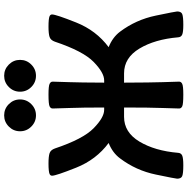

<svg xmlns="http://www.w3.org/2000/svg" viewBox="-9 -904 920 943"><g transform="rotate(-90 451.5 -432.0)"><path d="M517.6 -380.9H528.8Q566.4 -380.9 619.4 -432.6Q672.4 -484.4 718.8 -623Q726.1 -643.6 741.7 -648.9Q757.3 -654.3 792.5 -654.3Q832.5 -654.3 844.2 -648.9Q852.5 -645 852.5 -636.7Q852.5 -617.7 813.2 -518.8Q773.9 -419.9 691.9 -358.9Q740.2 -339.8 768.1 -302.7Q826.7 -224.6 846.9 -127.2Q867.2 -29.8 867.2 -22.5Q867.2 -2.9 854.5 2.4Q841.8 7.8 801.3 7.8Q766.1 7.8 753.7 2.4Q741.2 -2.9 740.2 -17.6Q730.5 -131.8 685.1 -207.5Q639.6 -283.2 563.5 -283.2H517.6Q518.1 -148.4 520 -94.7Q522.5 -33.2 522.5 -12.7Q522.5 -2.9 511.7 2.4Q501 7.8 459 7.8Q411.6 7.8 401.1 2.4Q390.6 -2.9 390.6 -12.7Q390.6 -33.2 393.1 -94.7Q395.5 -156.2 395.5 -283.2H349.6Q273.4 -283.2 228 -207.5Q182.6 -131.8 172.9 -17.6Q171.9 -2.9 159.4 2.4Q147 7.8 111.8 7.8Q71.3 7.8 58.6 2.4Q45.9 -2.9 45.9 -22.5Q45.9 -29.8 66.2 -127.2Q86.4 -224.6 145.5 -302.7Q172.9 -339.8 221.2 -358.9Q139.2 -419.9 99.9 -518.8Q60.5 -617.7 60.5 -636.7Q60.5 -645 68.8 -648.9Q80.6 -654.3 120.6 -654.3Q155.8 -654.3 171.4 -648.9Q187 -643.6 194.3 -623Q240.7 -484.4 293.7 -432.6Q346.7 -380.9 383.8 -380.9H395.5Q395.5 -490.2 393.1 -551.8Q390.6 -613.3 390.6 -633.8Q390.6 -643.6 401.1 -648.9Q411.6 -654.3 459 -654.3Q501 -654.3 511.7 -648.9Q522.5 -643.6 522.5 -633.8Q522.5 -613.3 520 -551.8Q518.1 -501.5 517.6 -380.9ZM551.3 -715.8Q519 -715.8 496.1 -738.8Q473.1 -761.7 473.1 -793.9Q473.1 -826.2 496.1 -849.1Q519 -872.1 551.3 -872.1Q583.5 -872.1 606.4 -849.1Q629.4 -826.2 629.4 -793.9Q629.4 -761.7 606.4 -738.8Q583.5 -715.8 551.3 -715.8ZM356.9 -715.8Q324.7 -715.8 301.8 -738.8Q278.8 -761.7 278.8 -793.9Q278.8 -826.2 301.8 -849.1Q324.7 -872.1 356.9 -872.1Q389.2 -872.1 412.1 -849.1Q435.1 -826.2 435.1 -793.9Q435.1 -761.7 412.1 -738.8Q389.2 -715.8 356.9 -715.8Z"/></g></svg>

Font: Bainsley
Style: Bold
Weight: 700
Designer: Paul James MIller
Foundry: High-Logic / Made with FontCreator
Version: Version 1.411;March 28, 2021;FontCreator 13.0.0.2683 64-bit